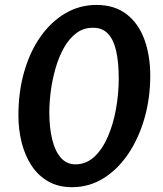

<svg xmlns="http://www.w3.org/2000/svg" viewBox="-20 -770 676 798"><path d="M279 8Q222.5 8 180.2 -16.2Q138 -40.5 110.8 -82.2Q83.5 -124 70 -177.8Q56.5 -231.5 56.5 -290.5Q56.5 -389 80.8 -472.8Q105 -556.5 149.2 -618.8Q193.5 -681 252.5 -715.2Q311.5 -749.5 380.5 -749.5Q456 -749.5 505.8 -711.2Q555.5 -673 580 -606.2Q604.5 -539.5 604.5 -455Q604.5 -363 580.8 -279.5Q557 -196 513.5 -131.2Q470 -66.5 410.5 -29.2Q351 8 279 8ZM293.5 -87Q338.5 -87 372.2 -118.5Q406 -150 428.5 -202.5Q451 -255 462.2 -317.8Q473.5 -380.5 473.5 -443Q473.5 -512.5 462.5 -559.5Q451.5 -606.5 428.2 -630.5Q405 -654.5 368.5 -654.5Q328 -655.5 297.5 -632.5Q267 -609.5 245.5 -571Q224 -532.5 210.8 -486Q197.5 -439.5 191.2 -391.8Q185 -344 185 -302.5Q185 -239.5 196.8 -191Q208.5 -142.5 232.5 -114.8Q256.5 -87 293.5 -87Z"/></svg>

Font: Merriweather Sans Medium
Style: Italic
Weight: 500
Italic angle: -7.5°
Designer: Eben Sorkin
Foundry: Eben Sorkin
Version: Version 2.001